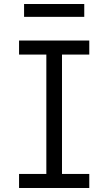

<svg xmlns="http://www.w3.org/2000/svg" viewBox="-20 -937 540 957"><path d="M75 0V-70H211V-665H75V-735H425V-665H289V-70H425V0ZM400 -853H100V-917H400Z"/></svg>

Font: Iosevka Term Curly
Style: Regular
Weight: 400
Designer: Belleve Invis
Foundry: Belleve Invis
Version: Version 32.3.0